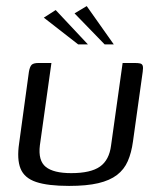

<svg xmlns="http://www.w3.org/2000/svg" viewBox="-20 -606 517 631"><path d="M149 -399 111 -128Q105 -78 130.5 -57.5Q156 -37 214 -37Q278 -37 308.5 -58.5Q339 -80 345 -128L383 -399Q384 -399 389.5 -399Q395 -399 401.5 -399Q408 -399 414 -399Q420 -399 422 -399Q434 -399 440.5 -397.5Q447 -396 449 -390Q451 -384 449 -370L417 -141Q412 -104 400 -76.5Q388 -49 364.5 -31Q341 -13 303 -4Q265 5 207 5Q137 5 98.5 -8Q60 -21 47.5 -52Q35 -83 43 -136L75 -370Q78 -387 84 -393Q90 -399 107 -399Q118 -399 128 -399Q138 -399 149 -399ZM237 -460 124 -548 163 -573 269 -460ZM324 -460 225 -562 265 -586 354 -460Z"/></svg>

Font: Genos
Style: Italic
Weight: 400
Italic angle: -8°
Version: Version 1.010